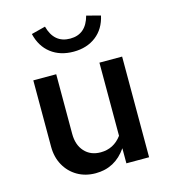

<svg xmlns="http://www.w3.org/2000/svg" viewBox="-111 -825 821 923"><g transform="rotate(-15 300.0 -364.0)"><path d="M252 8Q201 8 161.5 -15Q122 -38 99.5 -78.5Q77 -119 77 -171V-501H191V-204Q191 -149 221 -116Q251 -83 301 -83Q366 -83 406 -137V-501H519V0H406V-75Q349 8 252 8ZM301 -584Q234 -584 188.5 -619Q143 -654 128 -718L198 -736Q221 -649 301 -649Q380 -649 403 -736L472 -718Q458 -654 412.5 -619Q367 -584 301 -584Z"/></g></svg>

Font: Red Hat Mono Medium
Style: Regular
Weight: 500
Monospace: yes
Designer: Pentagram, MCKL
Foundry: Pentagram, MCKL
Version: Version 1.023; ttfautohint (v1.8.3)